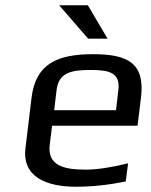

<svg xmlns="http://www.w3.org/2000/svg" viewBox="-20 -700 575 730"><path d="M335 -494C198 -494 116 -458 100 -329L77 -138C63 -28 155 10 269 10C331 10 394 3 458 -10L467 -79C402 -63 348 -55 305 -55C220 -55 160 -72 169 -149L178 -222H503L516 -329C532 -458 468 -494 335 -494ZM325 -434C397 -434 438 -423 430 -357L421 -281H186L195 -357C203 -425 252 -434 325 -434ZM389 -553 314 -680H205L315 -553Z"/></svg>

Font: Gamestation Text
Style: Italic
Weight: 400
Designer: Jonas Hecksher
Foundry: Jonas Hecksher, Playtypeª, e-types AS
Version: Version 1.003